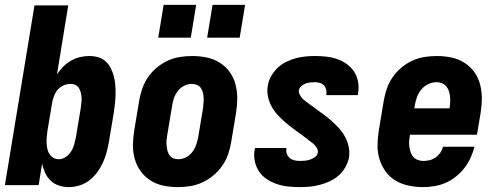

<svg xmlns="http://www.w3.org/2000/svg" viewBox="-20 -757 2040 785"><path d="M261 8Q240 8 220.5 1.5Q201 -5 187 -18.5Q173 -32 165 -49.5Q157 -67 152 -87L138 0H0L121 -735H259L213 -453Q224 -470 238.5 -484.5Q253 -499 270.5 -509Q288 -519 307 -523.5Q326 -528 345 -528Q364 -528 381.5 -523Q399 -518 412 -506Q425 -494 433 -478Q441 -462 445.5 -444.5Q450 -427 451.5 -408.5Q453 -390 452.5 -371Q452 -352 450 -333Q448 -314 445 -295L425 -175Q421 -154 415.5 -133Q410 -112 400.5 -91.5Q391 -71 377 -52Q363 -33 344.5 -19Q326 -5 304 1.5Q282 8 261 8ZM221 -106Q221 -106 221 -106Q221 -106 221 -106Q235 -106 248.5 -115Q262 -124 270.5 -137.5Q279 -151 283 -165.5Q287 -180 290 -194L310 -314Q311 -325 312.5 -335.5Q314 -346 313.5 -356.5Q313 -367 310.5 -377.5Q308 -388 303 -396.5Q298 -405 289 -409.5Q280 -414 269 -414Q255 -414 241.5 -408.5Q228 -403 218 -392.5Q208 -382 202.5 -368.5Q197 -355 194 -342L174 -222Q172 -209 171 -197Q170 -185 170.5 -173Q171 -161 173.5 -149Q176 -137 182 -127.5Q188 -118 198 -112Q208 -106 221 -106Z M707 8Q707 8 707 8Q707 8 707 8Q677 8 648 2Q619 -4 595.5 -19Q572 -34 555.5 -56.5Q539 -79 531 -107Q523 -135 523.5 -164.5Q524 -194 529 -225L549 -345Q553 -369 561.5 -394Q570 -419 585 -441Q600 -463 621 -480.5Q642 -498 666 -509Q690 -520 715.5 -524Q741 -528 766 -528Q766 -528 766 -528Q766 -528 766 -528Q796 -528 825 -522Q854 -516 878 -501Q902 -486 918.5 -463.5Q935 -441 942.5 -413Q950 -385 950 -355.5Q950 -326 945 -295L925 -175Q921 -151 912.5 -126Q904 -101 888.5 -79Q873 -57 852 -39.5Q831 -22 807 -11Q783 0 757.5 4Q732 8 707 8ZM709 -106Q725 -106 740 -113.5Q755 -121 765.5 -134.5Q776 -148 781.5 -163.5Q787 -179 790 -194L810 -314Q811 -325 812 -336Q813 -347 812.5 -357.5Q812 -368 809.5 -378.5Q807 -389 801 -397.5Q795 -406 785 -410Q775 -414 764 -414Q749 -414 733.5 -406.5Q718 -399 707.5 -385.5Q697 -372 691.5 -356.5Q686 -341 684 -326L664 -206Q662 -195 661 -184Q660 -173 661 -162.5Q662 -152 664.5 -141.5Q667 -131 673 -122.5Q679 -114 688.5 -110Q698 -106 709 -106ZM960 -603H827L849 -737H982ZM760 -603H627L649 -737H782Z M1206 8Q1182 8 1158 5.5Q1134 3 1112 -4.5Q1090 -12 1071 -24.5Q1052 -37 1039.5 -55.5Q1027 -74 1022 -97Q1017 -120 1021 -145Q1022 -147 1022 -148.5Q1022 -150 1023 -152H1152Q1152 -152 1151.5 -151Q1151 -150 1151 -150Q1149 -138 1153 -127.5Q1157 -117 1165 -110.5Q1173 -104 1184 -101.5Q1195 -99 1206 -99Q1217 -99 1227.5 -100Q1238 -101 1248 -104.5Q1258 -108 1268 -115Q1278 -122 1279 -132Q1281 -141 1277 -149Q1273 -157 1267 -163.5Q1261 -170 1254 -175Q1247 -180 1240 -185L1239 -186V-187Q1232 -192 1225 -197Q1218 -202 1212 -207L1210 -208Q1194 -220 1177 -232.5Q1160 -245 1144 -259Q1128 -273 1114 -288.5Q1100 -304 1090 -322.5Q1080 -341 1075.5 -362.5Q1071 -384 1075 -407Q1078 -427 1088.5 -445.5Q1099 -464 1114.5 -479Q1130 -494 1149 -503.5Q1168 -513 1188 -518.5Q1208 -524 1228 -526Q1248 -528 1267 -528Q1291 -528 1314 -525.5Q1337 -523 1358.5 -515.5Q1380 -508 1398 -495Q1416 -482 1428 -463.5Q1440 -445 1444 -422Q1448 -399 1444 -376Q1444 -374 1443.5 -372Q1443 -370 1443 -368H1314Q1314 -368 1314 -369Q1314 -370 1314 -370Q1316 -381 1313.5 -391Q1311 -401 1304.5 -408Q1298 -415 1288 -418Q1278 -421 1267 -421Q1258 -421 1248.5 -420Q1239 -419 1229.5 -415.5Q1220 -412 1212 -405Q1204 -398 1202 -389Q1201 -379 1205 -371Q1209 -363 1214.5 -356.5Q1220 -350 1227 -345Q1234 -340 1241 -334.5Q1248 -329 1255 -324Q1262 -319 1269 -314L1271 -312Q1288 -300 1305 -287.5Q1322 -275 1337.5 -261Q1353 -247 1367 -231.5Q1381 -216 1391 -197.5Q1401 -179 1405.5 -157.5Q1410 -136 1407 -113Q1403 -93 1392 -73.5Q1381 -54 1364.5 -39.5Q1348 -25 1328.5 -16Q1309 -7 1288.5 -1.5Q1268 4 1247.5 6Q1227 8 1206 8Z M1710 8Q1680 8 1651 2Q1622 -4 1597.5 -18.5Q1573 -33 1556.5 -56Q1540 -79 1531.5 -106.5Q1523 -134 1523.5 -164Q1524 -194 1529 -225L1549 -345Q1553 -369 1561.5 -394Q1570 -419 1585 -441Q1600 -463 1621 -480.5Q1642 -498 1666 -509Q1690 -520 1715.5 -524Q1741 -528 1766 -528Q1766 -528 1766 -528Q1766 -528 1766 -528Q1796 -528 1825 -522Q1854 -516 1878 -501Q1902 -486 1918.5 -463.5Q1935 -441 1942.5 -413Q1950 -385 1950 -355.5Q1950 -326 1945 -295L1930 -206H1656Q1654 -194 1653 -182Q1652 -170 1653.5 -158.5Q1655 -147 1658.5 -136Q1662 -125 1669 -116.5Q1676 -108 1687 -103.5Q1698 -99 1710 -99Q1723 -99 1736 -102Q1749 -105 1760.5 -113Q1772 -121 1780 -132.5Q1788 -144 1791 -157H1920Q1914 -134 1904 -112Q1894 -90 1879 -70.5Q1864 -51 1844 -35Q1824 -19 1802 -9.5Q1780 0 1756.5 4Q1733 8 1710 8ZM1674 -314H1818Q1820 -326 1820.5 -338Q1821 -350 1820 -361.5Q1819 -373 1815.5 -384Q1812 -395 1805 -403.5Q1798 -412 1787.5 -416.5Q1777 -421 1765 -421Q1748 -421 1731 -413Q1714 -405 1702.5 -391Q1691 -377 1685 -360.5Q1679 -344 1676 -327Z"/></svg>

Font: Iosevka SS04 Heavy Oblique
Style: Regular
Weight: 900
Italic angle: -9°
Monospace: yes
Designer: Belleve Invis
Foundry: Belleve Invis
Version: Version 19.0.0; ttfautohint (v1.8.4)